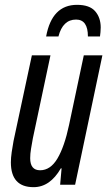

<svg xmlns="http://www.w3.org/2000/svg" viewBox="-20 -765 446 795"><path d="M222 -614Q240 -684 295 -684Q344 -684 344 -614H394Q395 -622 396 -631.5Q397 -641 397 -651Q397 -692 374 -718.5Q351 -745 299 -745Q195 -745 171 -614ZM232 -68H235L229 0H291L404 -536H327L266 -248Q247 -158 218 -109Q189 -60 146 -60Q105 -60 105 -110Q105 -128 108.5 -149Q112 -170 116 -192L189 -536H112L36 -181Q32 -160 28.5 -135.5Q25 -111 25 -93Q25 10 119 10Q187 10 232 -68Z"/></svg>

Font: Noto Sans Display Condensed
Style: Italic
Weight: 400
Width: 3
Designer: Monotype Design team
Foundry: Monotype Imaging Inc.
Version: 1.000